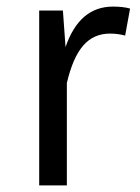

<svg xmlns="http://www.w3.org/2000/svg" viewBox="-20 -563 426 583"><path d="M323 -543Q354 -543 375 -537L360 -455Q338 -461 314 -461Q264 -461 232.5 -424.5Q201 -388 183 -311V0H99V-531H171L179 -420Q221 -543 323 -543Z"/></svg>

Font: Sedus Text
Style: Regular
Weight: 400
Designer: TypeMates
Foundry: TypeMates, Runge Thomsen GbR
Version: Version 4.202;PS 004.202;hotconv 1.0.88;makeotf.lib2.5.64775